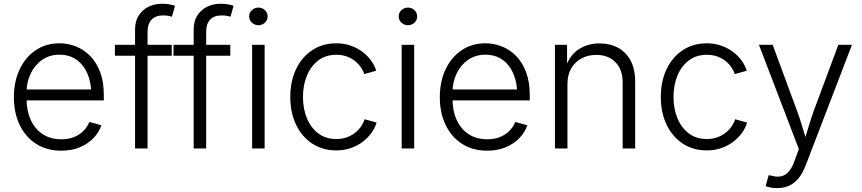

<svg xmlns="http://www.w3.org/2000/svg" viewBox="-20 -777 4511 1005"><path d="M300.8 11.7Q224.6 11.7 168.9 -24.2Q113.3 -60.1 83 -123Q52.7 -186 52.7 -268.1Q52.7 -350.1 82.8 -413.8Q112.8 -477.5 166.5 -513.9Q220.2 -550.3 291 -550.3Q336.9 -550.3 378.7 -533.4Q420.4 -516.6 453.1 -482.9Q485.8 -449.2 504.6 -398.4Q523.4 -347.7 523.4 -279.3V-251.5H95.2V-308.6H487.8L457.5 -287.6Q457.5 -345.7 437.5 -391.8Q417.5 -438 380.4 -464.4Q343.3 -490.7 291 -490.7Q239.7 -490.7 200.9 -463.9Q162.1 -437 140.6 -392.1Q119.1 -347.2 119.1 -293V-260.3Q119.1 -196.3 141.4 -148.4Q163.6 -100.6 204.3 -74.2Q245.1 -47.9 301.3 -47.9Q339.4 -47.9 368.7 -60.1Q397.9 -72.3 418 -93Q438 -113.8 447.8 -138.7L510.7 -121.1Q498.5 -85 470 -54.9Q441.4 -24.9 398.7 -6.6Q356 11.7 300.8 11.7Z M878.9 -542.5V-485.4H581.5V-542.5ZM687 0V-623Q687 -666.5 706.3 -696.3Q725.6 -726.1 757.6 -741.7Q789.6 -757.3 827.1 -757.3Q852.1 -757.3 869.4 -753.7Q886.7 -750 896 -746.6L879.9 -689.5Q872.6 -691.9 861.3 -694.1Q850.1 -696.3 834 -696.3Q793.9 -696.3 773.2 -674.1Q752.4 -651.9 752.4 -610.4V0Z M1185.5 -542.5V-485.4H888.2V-542.5ZM993.7 0V-623Q993.7 -666.5 1012.9 -696.3Q1032.2 -726.1 1064.2 -741.7Q1096.2 -757.3 1133.8 -757.3Q1158.7 -757.3 1176 -753.7Q1193.4 -750 1202.6 -746.6L1186.5 -689.5Q1179.2 -691.9 1168 -694.1Q1156.7 -696.3 1140.6 -696.3Q1100.6 -696.3 1079.8 -674.1Q1059.1 -651.9 1059.1 -610.4V0Z M1299.8 0V-542.5H1365.2V0ZM1332.5 -645Q1313 -645 1298.6 -658.4Q1284.2 -671.9 1284.2 -690.9Q1284.2 -710.4 1298.6 -723.9Q1313 -737.3 1332.5 -737.3Q1352.5 -737.3 1366.7 -723.9Q1380.9 -710.4 1380.9 -690.9Q1380.9 -671.9 1366.7 -658.4Q1352.5 -645 1332.5 -645Z M1740.2 10.3Q1668.9 10.3 1614.7 -25.1Q1560.5 -60.5 1530 -123.8Q1499.5 -187 1499.5 -269Q1499.5 -352.5 1530 -415.8Q1560.5 -479 1614.7 -514.6Q1668.9 -550.3 1740.2 -550.3Q1781.7 -550.3 1816.4 -537.8Q1851.1 -525.4 1878.2 -504.9Q1905.3 -484.4 1923.3 -458.7Q1941.4 -433.1 1949.2 -406.7L1886.2 -389.2Q1881.8 -405.8 1869.9 -423.6Q1857.9 -441.4 1839.6 -456.5Q1821.3 -471.7 1796.4 -481Q1771.5 -490.2 1740.2 -490.2Q1684.6 -490.2 1645.8 -460.4Q1606.9 -430.7 1586.4 -380.9Q1565.9 -331.1 1565.9 -269Q1565.9 -208 1586.4 -158.2Q1606.9 -108.4 1645.8 -78.9Q1684.6 -49.3 1740.2 -49.3Q1771.5 -49.3 1796.9 -58.8Q1822.3 -68.4 1841.1 -84Q1859.9 -99.6 1871.8 -117.9Q1883.8 -136.2 1888.2 -152.8L1951.2 -135.7Q1943.4 -108.4 1925.3 -82.8Q1907.2 -57.1 1879.9 -35.9Q1852.5 -14.6 1817.1 -2.2Q1781.7 10.3 1740.2 10.3Z M2082.5 0V-542.5H2147.9V0ZM2115.2 -645Q2095.7 -645 2081.3 -658.4Q2066.9 -671.9 2066.9 -690.9Q2066.9 -710.4 2081.3 -723.9Q2095.7 -737.3 2115.2 -737.3Q2135.3 -737.3 2149.4 -723.9Q2163.6 -710.4 2163.6 -690.9Q2163.6 -671.9 2149.4 -658.4Q2135.3 -645 2115.2 -645Z M2530.3 11.7Q2454.1 11.7 2398.4 -24.2Q2342.8 -60.1 2312.5 -123Q2282.2 -186 2282.2 -268.1Q2282.2 -350.1 2312.3 -413.8Q2342.3 -477.5 2396 -513.9Q2449.7 -550.3 2520.5 -550.3Q2566.4 -550.3 2608.2 -533.4Q2649.9 -516.6 2682.6 -482.9Q2715.3 -449.2 2734.1 -398.4Q2752.9 -347.7 2752.9 -279.3V-251.5H2324.7V-308.6H2717.3L2687 -287.6Q2687 -345.7 2667 -391.8Q2647 -438 2609.9 -464.4Q2572.8 -490.7 2520.5 -490.7Q2469.2 -490.7 2430.4 -463.9Q2391.6 -437 2370.1 -392.1Q2348.6 -347.2 2348.6 -293V-260.3Q2348.6 -196.3 2370.8 -148.4Q2393.1 -100.6 2433.8 -74.2Q2474.6 -47.9 2530.8 -47.9Q2568.8 -47.9 2598.1 -60.1Q2627.4 -72.3 2647.5 -93Q2667.5 -113.8 2677.2 -138.7L2740.2 -121.1Q2728 -85 2699.5 -54.9Q2670.9 -24.9 2628.2 -6.6Q2585.4 11.7 2530.3 11.7Z M2950.2 -337.4V0H2884.8V-542.5H2948.2V-416H2937.5Q2960 -486.8 3008.1 -518.3Q3056.2 -549.8 3118.2 -549.8Q3173.3 -549.8 3215.3 -526.9Q3257.3 -503.9 3281 -459.5Q3304.7 -415 3304.7 -350.1V0H3239.3V-345.2Q3239.3 -412.6 3201.7 -451.2Q3164.1 -489.7 3101.1 -489.7Q3058.1 -489.7 3023.9 -471.4Q2989.7 -453.1 2970 -418.9Q2950.2 -384.8 2950.2 -337.4Z M3679.7 10.3Q3608.4 10.3 3554.2 -25.1Q3500 -60.5 3469.5 -123.8Q3439 -187 3439 -269Q3439 -352.5 3469.5 -415.8Q3500 -479 3554.2 -514.6Q3608.4 -550.3 3679.7 -550.3Q3721.2 -550.3 3755.9 -537.8Q3790.5 -525.4 3817.6 -504.9Q3844.7 -484.4 3862.8 -458.7Q3880.9 -433.1 3888.7 -406.7L3825.7 -389.2Q3821.3 -405.8 3809.3 -423.6Q3797.4 -441.4 3779.1 -456.5Q3760.7 -471.7 3735.8 -481Q3710.9 -490.2 3679.7 -490.2Q3624 -490.2 3585.2 -460.4Q3546.4 -430.7 3525.9 -380.9Q3505.4 -331.1 3505.4 -269Q3505.4 -208 3525.9 -158.2Q3546.4 -108.4 3585.2 -78.9Q3624 -49.3 3679.7 -49.3Q3710.9 -49.3 3736.3 -58.8Q3761.7 -68.4 3780.5 -84Q3799.3 -99.6 3811.3 -117.9Q3823.2 -136.2 3827.6 -152.8L3890.6 -135.7Q3882.8 -108.4 3864.7 -82.8Q3846.7 -57.1 3819.3 -35.9Q3792 -14.6 3756.6 -2.2Q3721.2 10.3 3679.7 10.3Z M3987.8 197.3 4003.4 140.1 4016.1 142.1Q4043.9 150.4 4066.7 146.2Q4089.4 142.1 4107.4 122.6Q4125.5 103 4138.7 65.4L4161.6 3.4L3952.6 -542.5H4024.4L4149.9 -202.6Q4167 -156.7 4180.2 -111.6Q4193.4 -66.4 4207 -22.9H4184.6Q4198.2 -66.4 4211.7 -111.8Q4225.1 -157.2 4241.7 -202.6L4368.2 -542.5H4439.5L4196.8 89.8Q4181.2 129.9 4159.9 156Q4138.7 182.1 4111.1 194.8Q4083.5 207.5 4049.3 207.5Q4029.8 207.5 4013.9 204.6Q3998 201.7 3987.8 197.3Z"/></svg>

Font: Inter 16pt Light
Style: Regular
Weight: 300
Version: Version 4.001;git-66647c0bb